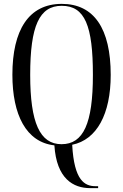

<svg xmlns="http://www.w3.org/2000/svg" viewBox="-20 -745 637 992"><path d="M446 227H487V217H474C418 217 363 189 353 3C480 -23 552 -155 552 -358C552 -597 466 -725 299 -725C128 -725 44 -589 44 -359C44 -152 115 -10 261 6C272 179 359 227 446 227ZM298 0C186 0 136 -111 136 -358C136 -611 183 -715 299 -715C419 -715 460 -611 460 -358C460 -107 411 0 298 0Z"/></svg>

Font: Noto Serif Display ExtraCondensed
Style: Regular
Weight: 400
Width: 2
Designer: Monotype Design Team
Foundry: Monotype Imaging Inc.
Version: Version 2.009